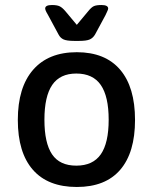

<svg xmlns="http://www.w3.org/2000/svg" viewBox="-20 -738 609 765"><path d="M51 -260Q51 -390 112 -460Q173 -530 286 -530Q399 -530 458.5 -460.5Q518 -391 518 -260Q518 -130 459 -61.5Q400 7 286 7Q171 7 111 -61.5Q51 -130 51 -260ZM413 -261Q413 -354 381.5 -399.5Q350 -445 284 -445Q219 -445 188 -399.5Q157 -354 157 -261Q157 -168 187.5 -123Q218 -78 284 -78Q350 -78 381.5 -123Q413 -168 413 -261ZM213 -601 172 -677Q170 -680 165 -689.5Q160 -699 160 -704Q160 -718 187 -718Q207 -718 217.5 -713Q228 -708 240 -694L286 -639L332 -694Q344 -709 354 -713.5Q364 -718 384 -718Q411 -718 411 -704Q411 -700 406.5 -691Q402 -682 400 -677L359 -601Q351 -587 338 -581Q325 -575 295 -575H276Q246 -575 233 -581Q220 -587 213 -601Z"/></svg>

Font: Asap-Medium
Style: Regular
Weight: 500
Designer: Pablo Cosgaya
Foundry: Omnibus-Type
Version: Version 2.000; ttfautohint (v1.8)